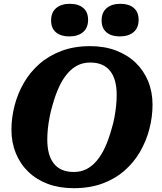

<svg xmlns="http://www.w3.org/2000/svg" viewBox="-20 -970 851 1007"><path d="M367 17Q291 17 231 -5.5Q171 -28 128.5 -69Q86 -110 63 -166.5Q40 -223 40 -289Q40 -353 56.5 -416.5Q73 -480 105.5 -536Q138 -592 187 -635Q236 -678 302.5 -703Q369 -728 453 -728Q528 -728 588.5 -705Q649 -682 691.5 -641Q734 -600 757 -544Q780 -488 780 -421Q780 -357 763.5 -293.5Q747 -230 714.5 -174Q682 -118 633 -75Q584 -32 517.5 -7.5Q451 17 367 17ZM453 -642Q416 -642 386.5 -627Q357 -612 332.5 -583Q308 -554 289 -512.5Q270 -471 255 -417Q246 -386 240 -355Q234 -324 231 -294.5Q228 -265 228 -238Q228 -197 236.5 -165.5Q245 -134 262.5 -112Q280 -90 306 -79Q332 -68 367 -68Q404 -68 433.5 -83Q463 -98 487.5 -127Q512 -156 531 -197.5Q550 -239 565 -293Q575 -325 580.5 -355.5Q586 -386 589 -415.5Q592 -445 592 -472Q592 -513 583.5 -544.5Q575 -576 557.5 -598Q540 -620 514 -631Q488 -642 453 -642ZM343 -779Q299 -779 273.5 -800.5Q248 -822 248 -863Q248 -905 274.5 -927.5Q301 -950 346 -950Q391 -950 416.5 -928.5Q442 -907 442 -866Q442 -824 415.5 -801.5Q389 -779 343 -779ZM608 -779Q564 -779 538.5 -800.5Q513 -822 513 -863Q513 -905 539.5 -927.5Q566 -950 612 -950Q656 -950 681.5 -928.5Q707 -907 707 -866Q707 -824 680.5 -801.5Q654 -779 608 -779Z"/></svg>

Font: Roboto Serif
Style: Bold Italic
Weight: 700
Italic angle: -10°
Designer: Greg Gazdowicz
Foundry: Commercial Type
Version: Version 1.008